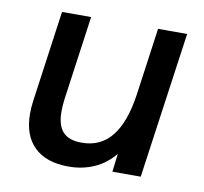

<svg xmlns="http://www.w3.org/2000/svg" viewBox="-63 -560 678 637"><g transform="rotate(10 276.5 -242.0)"><path d="M50.5 -142.5Q50.5 -162.5 53.5 -185L96.5 -493H194.5L155 -210Q152 -187.5 152 -167.5Q152 -121 172.2 -99Q192.5 -77 235.5 -77Q300 -77 337.5 -124.8Q375 -172.5 388.5 -267L420 -493H518L448.5 0H353L360.5 -61.5Q331.5 -26 292.2 -8.8Q253 8.5 206.5 8.5Q130.5 8.5 90.5 -30.8Q50.5 -70 50.5 -142.5Z"/></g></svg>

Font: HK Grotesk Medium
Style: Italic
Weight: 500
Italic angle: -8°
Designer: Alfredo Marco Pradil
Foundry: Hanken Design Co.
Version: Version 3.004